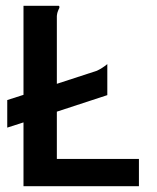

<svg xmlns="http://www.w3.org/2000/svg" viewBox="-20 -643 540 662"><path d="M176 -95V-258L350 -315V-422C339 -413 327 -405 314 -399L176 -354V-588C178 -608 185 -613 185 -618C185 -620 185 -621 183 -623H61V-316L5 -298V-203L61 -221V-1H459V-95Z"/></svg>

Font: Inconsolata
Style: Bold
Weight: 700
Monospace: yes
Designer: Raph Levien, Kirill Tkachev(cyreal.org)
Foundry: Raph Levien, Kirill Tkachev(cyreal.org)
Version: Version 1.014